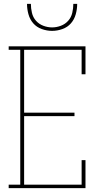

<svg xmlns="http://www.w3.org/2000/svg" viewBox="-20 -975 540 995"><path d="M25 0V-18H85V-717H25V-735H423V-590H403V-717H105V-391H366V-373H105V-18H403V-145H423V0ZM250 -815Q223 -815 196.5 -824.5Q170 -834 152.5 -854Q135 -874 127.5 -901Q120 -928 120 -955H140Q140 -932 145.5 -908.5Q151 -885 166.5 -867.5Q182 -850 204.5 -841.5Q227 -833 250 -833Q273 -833 295.5 -841.5Q318 -850 333.5 -867.5Q349 -885 354.5 -908.5Q360 -932 360 -955H380Q380 -928 372.5 -901Q365 -874 347.5 -854Q330 -834 303.5 -824.5Q277 -815 250 -815Z"/></svg>

Font: Iosevka Slab Thin
Style: Regular
Weight: 100
Monospace: yes
Designer: Belleve Invis
Foundry: Belleve Invis
Version: Version 11.1.0; ttfautohint (v1.8.3)